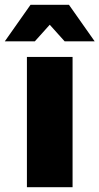

<svg xmlns="http://www.w3.org/2000/svg" viewBox="-51 -779 414 799"><path d="M61 -542H251V0H61ZM218 -607 156 -676 94 -607H-31L76 -759H236L343 -607Z"/></svg>

Font: Idrija
Style: Regular
Weight: 800
Designer: Julieta Ulanovsky
Foundry: Julieta Ulanovsky
Version: Version 7.200